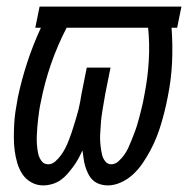

<svg xmlns="http://www.w3.org/2000/svg" viewBox="-20 -550 590 582"><path d="M307 12Q294 12 282 8Q270 4 261.5 -4Q253 -12 247.5 -23Q242 -34 238.5 -45.5Q235 -57 233.5 -69Q232 -81 230 -94Q224 -81 217.5 -69Q211 -57 202.5 -45.5Q194 -34 184.5 -23Q175 -12 163.5 -4Q152 4 138 8Q124 12 111 12Q91 12 74.5 2.5Q58 -7 48 -22Q38 -37 32.5 -55.5Q27 -74 24.5 -93.5Q22 -113 22 -133Q22 -153 23 -173Q24 -193 27 -213Q30 -233 34 -254Q45 -307 62.5 -360.5Q80 -414 104 -466H87L100 -530H530L517 -466H500Q504 -414 501.5 -360.5Q499 -307 488 -254Q484 -233 479 -213Q474 -193 468 -173Q462 -153 454 -133Q446 -113 435.5 -93.5Q425 -74 412.5 -55.5Q400 -37 384 -22Q368 -7 347.5 2.5Q327 12 307 12ZM126 -52Q138 -52 148 -61Q158 -70 165.5 -80.5Q173 -91 178.5 -102Q184 -113 188.5 -124.5Q193 -136 197 -148Q201 -160 204.5 -171.5Q208 -183 211.5 -194.5Q215 -206 218 -218Q221 -230 223 -241.5Q225 -253 227 -265L243 -345H315L299 -265Q297 -253 295 -241.5Q293 -230 291 -218Q289 -206 287.5 -194.5Q286 -183 285.5 -171.5Q285 -160 284 -148.5Q283 -137 283.5 -125.5Q284 -114 285.5 -102.5Q287 -91 289.5 -80.5Q292 -70 299 -61Q306 -52 317 -52Q329 -52 339 -61Q349 -70 356.5 -80.5Q364 -91 369 -102Q374 -113 378.5 -124.5Q383 -136 387.5 -147.5Q392 -159 395.5 -170.5Q399 -182 402 -193.5Q405 -205 408 -217Q411 -229 413.5 -240.5Q416 -252 418 -264Q428 -315 431 -366Q434 -417 429 -466H182Q154 -412 134.5 -355.5Q115 -299 104 -242Q101 -229 99 -215.5Q97 -202 95.5 -189Q94 -176 93 -163Q92 -150 91.5 -137Q91 -124 92 -111Q93 -98 95.5 -85.5Q98 -73 105.5 -62.5Q113 -52 126 -52Z"/></svg>

Font: Lode
Style: Italic
Weight: 400
Italic angle: -11°
Monospace: yes
Designer: Belleve Invis
Foundry: Belleve Invis
Version: Version 29.2.0; ttfautohint (v1.8.3)